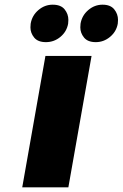

<svg xmlns="http://www.w3.org/2000/svg" viewBox="-20 -800 524 820"><path d="M176 -620Q142 -620 126 -639.5Q110 -659 110 -683Q110 -691 111 -699Q117 -734 144 -757Q171 -780 205 -780Q240 -780 256 -760Q272 -740 272 -715Q272 -708 271 -699Q265 -665 238 -642.5Q211 -620 176 -620ZM389 -620Q355 -620 339 -639.5Q323 -659 323 -683Q323 -691 324 -699Q330 -734 357 -757Q384 -780 418 -780Q452 -780 468 -760Q484 -740 484 -715Q484 -708 483 -699Q477 -665 450 -642.5Q423 -620 389 -620ZM371 -561 272 0H75L174 -561Z"/></svg>

Font: Fz Poppins ExtBd
Style: Italic
Weight: 800
Italic angle: -10°
Designer: Ninad Kale (Devanagari), Jonny Pinhorn (Latin)
Foundry: Indian Type Foundry
Version: Vit hóa bi Vntype.Com & FontZin.Com